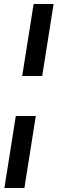

<svg xmlns="http://www.w3.org/2000/svg" viewBox="-20 -740 290 960"><path d="M248 -720 191 -360H91L148 -720ZM159 -160 102 200H2L59 -160Z"/></svg>

Font: Chivo
Style: Bold Italic
Weight: 700
Italic angle: -8.05°
Designer: Hector Gatti
Foundry: Omnibus-Type
Version: Version 1.007